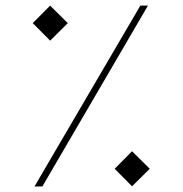

<svg xmlns="http://www.w3.org/2000/svg" viewBox="-20 -670 656 690"><path d="M484.4 -649.9 104 0H132.3L511.7 -649.9ZM454.6 -126.5 392.1 -63.5 454.6 -0.5 518.1 -63.5ZM160.2 -649.9 97.7 -586.9 160.2 -523.9 223.6 -586.9Z"/></svg>

Font: Estedad VF
Style: Regular
Weight: 100
Designer: Amin Abedi
Version: Version 7.3